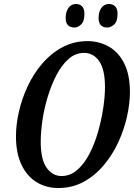

<svg xmlns="http://www.w3.org/2000/svg" viewBox="-20 -931 672 962"><path d="M272 11Q211 11 163 -18.5Q115 -48 87.5 -106Q60 -164 60 -248Q60 -307 75 -372.5Q90 -438 119.5 -500.5Q149 -563 192.5 -613.5Q236 -664 293 -694.5Q350 -725 419 -725Q476 -725 524.5 -698Q573 -671 602 -614Q631 -557 631 -469Q631 -413 616.5 -347.5Q602 -282 573 -219Q544 -156 500.5 -104Q457 -52 400 -20.5Q343 11 272 11ZM288 -49Q332 -49 367 -79.5Q402 -110 428 -160Q454 -210 471 -269.5Q488 -329 497 -388Q506 -447 506 -494Q506 -583 477 -624.5Q448 -666 401 -666Q358 -666 323.5 -635.5Q289 -605 263 -555Q237 -505 219 -445.5Q201 -386 192.5 -327Q184 -268 184 -221Q184 -131 214 -90Q244 -49 288 -49ZM518 -793Q474 -793 474 -841Q474 -872 488 -891.5Q502 -911 526 -911Q545 -911 557 -899Q569 -887 569 -862Q569 -824 552 -808.5Q535 -793 518 -793ZM353 -793Q333 -793 321 -804.5Q309 -816 309 -841Q309 -872 323 -891.5Q337 -911 361 -911Q380 -911 391.5 -899Q403 -887 403 -862Q403 -824 386.5 -808.5Q370 -793 353 -793Z"/></svg>

Font: Noto Serif ExtraCondensed SemiBold
Style: Italic
Weight: 600
Width: 2
Italic angle: -12°
Designer: Monotype Design Team
Foundry: Monotype Imaging Inc.
Version: Version 2.013